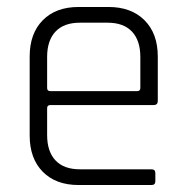

<svg xmlns="http://www.w3.org/2000/svg" viewBox="-20 -530 532 550"><path d="M414 0H205Q140 0 102.5 -38Q65 -76 65 -142V-368Q65 -434 102.5 -472Q140 -510 205 -510H291Q356 -510 394 -472Q432 -434 432 -368V-241Q432 -229 420 -229H124Q115 -229 115 -220V-143Q115 -96 139 -70.5Q163 -45 209 -45H414Q425 -45 425 -34V-11Q425 0 414 0ZM124 -269H373Q382 -269 382 -278V-367Q382 -414 358 -439.5Q334 -465 288 -465H209Q163 -465 139 -439.5Q115 -414 115 -367V-278Q115 -269 124 -269Z"/></svg>

Font: Rajdhani
Style: Regular
Weight: 400
Designer: Satya Rajpurohit, Jyotish Sonowal
Foundry: Indian Type Foundry
Version: Version 1.201 February 1, 2022